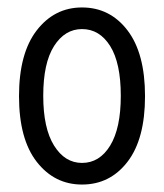

<svg xmlns="http://www.w3.org/2000/svg" viewBox="-20 -487 440 515"><path d="M200 8Q126 8 78.5 -53Q31 -114 31 -229Q31 -344 78.5 -405.5Q126 -467 200 -467Q275 -467 322 -405.5Q369 -344 369 -229Q369 -114 322 -53Q275 8 200 8ZM200 -50Q247 -50 275.5 -96.5Q304 -143 304 -230Q304 -318 275.5 -363.5Q247 -409 200 -409Q154 -409 125 -363.5Q96 -318 96 -230Q96 -143 125 -96.5Q154 -50 200 -50Z"/></svg>

Font: Inconsolata Condensed
Style: Regular
Weight: 400
Width: 3
Monospace: yes
Designer: Raph Levien, Cyreal, Brenton Simpson
Foundry: Raph Levien, Cyreal, Google
Version: Version 3.000; ttfautohint (v1.8.2.53-6de2)